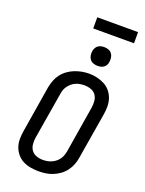

<svg xmlns="http://www.w3.org/2000/svg" viewBox="-202 -1225 1005 1327"><g transform="rotate(20 300.0 -561.5)"><path d="M254 8Q224 8 194.5 2.5Q165 -3 140 -16Q115 -29 96.5 -51Q78 -73 68.5 -100Q59 -127 59 -157Q59 -187 64 -217L120 -560Q125 -586 134.5 -611.5Q144 -637 161 -659.5Q178 -682 201.5 -699Q225 -716 250.5 -726Q276 -736 302.5 -741Q329 -746 356 -746Q386 -746 415 -739Q444 -732 469 -719Q494 -706 512.5 -684Q531 -662 540.5 -635Q550 -608 550.5 -578Q551 -548 546 -518L489 -175Q485 -149 475 -123.5Q465 -98 448 -75.5Q431 -53 408 -36.5Q385 -20 359 -9.5Q333 1 306.5 4.5Q280 8 254 8ZM255 -76Q255 -76 255.5 -76Q256 -76 256 -76Q272 -76 287.5 -78.5Q303 -81 318.5 -87.5Q334 -94 347.5 -104.5Q361 -115 371 -128.5Q381 -142 386.5 -157.5Q392 -173 395 -189L451 -531Q455 -556 452.5 -581Q450 -606 436.5 -624.5Q423 -643 400 -651Q377 -659 352 -659Q336 -659 320.5 -656.5Q305 -654 289.5 -647.5Q274 -641 261 -630Q248 -619 238 -605.5Q228 -592 222.5 -577Q217 -562 215 -546L158 -204Q154 -179 156.5 -154.5Q159 -130 172 -111.5Q185 -93 208 -84.5Q231 -76 255 -76ZM390 -816Q374 -816 358.5 -821.5Q343 -827 333.5 -839.5Q324 -852 321.5 -868.5Q319 -885 322 -902Q324 -913 330 -924Q336 -935 346 -942Q356 -949 367.5 -951.5Q379 -954 390 -954Q407 -954 422 -948.5Q437 -943 446.5 -930.5Q456 -918 458.5 -901.5Q461 -885 458 -868Q457 -857 451 -846Q445 -835 435 -828Q425 -821 413.5 -818.5Q402 -816 390 -816ZM574 -1049H274V-1131H574Z"/></g></svg>

Font: Iosevka Slab Medium Extended
Style: Italic
Weight: 500
Width: 7
Italic angle: -9°
Monospace: yes
Designer: Belleve Invis
Foundry: Belleve Invis
Version: Version 11.1.0; ttfautohint (v1.8.3)